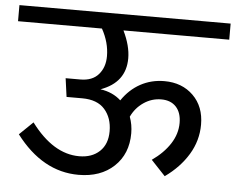

<svg xmlns="http://www.w3.org/2000/svg" viewBox="-70 -748 991 807"><g transform="rotate(5 425.5 -344.5)"><path d="M424.8 -621.1Q455.1 -558.6 455.1 -505.9Q455.1 -403.8 350.1 -366.2Q402.3 -358.9 437 -327.1Q468.8 -374 514.4 -398.9Q560.1 -423.8 615.2 -423.8Q689.9 -423.8 737.1 -377.4Q784.2 -331.1 784.2 -254.9Q784.2 -187.5 748.8 -128.9Q713.4 -70.3 650.9 -25.9L590.8 -89.8Q639.6 -124 666.7 -166Q693.8 -208 693.8 -253.9Q693.8 -297.4 671.4 -321.8Q648.9 -346.2 608.9 -346.2Q568.4 -346.2 534.4 -323Q500.5 -299.8 482.9 -262.2Q495.1 -229.5 495.1 -192.9Q495.1 -106 438.7 -53Q382.3 0 289.1 0Q137.2 0 24.9 -147.9L82 -203.1Q175.3 -78.1 285.2 -78.1Q338.9 -78.1 371.3 -108.6Q403.8 -139.2 403.8 -193.8Q403.8 -250 372.3 -285.9Q340.8 -321.8 276.9 -321.8H210.9L200.2 -399.9H262.2Q313 -399.9 339.1 -430.2Q365.2 -460.4 365.2 -506.8Q365.2 -564.9 334 -621.1H-20V-689H871.1V-621.1Z"/></g></svg>

Font: FiraGO
Style: Regular
Weight: 400
Designer: bBox Type
Foundry: bBox Type GmbH
Version: Version 1.001;PS 001.001;hotconv 1.0.88;makeotf.lib2.5.64775